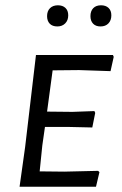

<svg xmlns="http://www.w3.org/2000/svg" viewBox="-20 -706 462 726"><path d="M179 -440 158 -284 254 -283 337 -286 340 -279 329 -224 240 -226H150L140 -156L130 -58L223 -57L351 -60L356 -55L343 0H54L75 -150L116 -498H407L410 -491L398 -437L279 -441ZM238 -648Q238 -629 226.5 -617.5Q215 -606 197 -606Q178 -606 168 -616.5Q158 -627 158 -645Q158 -664 169 -675Q180 -686 199 -686Q217 -686 227.5 -676Q238 -666 238 -648ZM401 -648Q401 -629 390 -617.5Q379 -606 360 -606Q342 -606 332 -616.5Q322 -627 322 -645Q322 -664 332.5 -675Q343 -686 362 -686Q380 -686 390.5 -676Q401 -666 401 -648Z"/></svg>

Font: Alegreya Sans SC
Style: Italic
Weight: 400
Italic angle: -7°
Designer: Juan Pablo del Peral
Foundry: Huerta Tipografica
Version: Version 2.008; ttfautohint (v1.6)